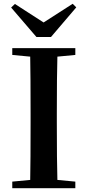

<svg xmlns="http://www.w3.org/2000/svg" viewBox="-20 -997 463 1017"><path d="M250 -801H173L39 -957L59 -976L211 -878L365 -977L384 -958ZM379 -742V-706L284 -697Q281 -597 281 -395V-346Q281 -144 284 -44L379 -35V0H45V-35L140 -44Q142 -143 142 -346V-395Q142 -596 140 -697L45 -706V-742Z"/></svg>

Font: Swei Spring CJKtc
Style: Bold
Weight: 700
Version: Version 1.021